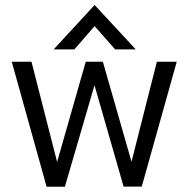

<svg xmlns="http://www.w3.org/2000/svg" viewBox="-20 -729 737 750"><path d="M189.5 -536.1H270.5L349.6 -627L429.7 -536.1H510.3L349.6 -709.5ZM162.1 0.5H233.4L349.1 -396L462.9 0H533.7L670.4 -487.8H592.8L493.7 -97.2L381.8 -487.8H314.9L203.1 -96.2L103 -487.8H25.9Z"/></svg>

Font: HK Grotesk
Style: Regular
Weight: 400
Designer: Alfredo Marco Pradil and Stefan Peev
Foundry: Hanken Design Co.
Version: Version 1.045;PS 001.045;hotconv 1.0.88;makeotf.lib2.5.64775